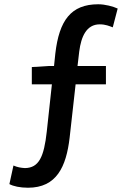

<svg xmlns="http://www.w3.org/2000/svg" viewBox="-20 -770 610 899"><path d="M129 -375H223L199 -154C186 -35 162 16 97 17C78 16 61 13 43 5L24 92C42 102 74 109 111 109C245 109 290 11 306 -125L334 -375H476V-461H343L351 -529C360 -599 385 -656 447 -656C474 -656 492 -648 508 -642L531 -730C509 -740 472 -750 440 -750C312 -750 257 -674 239 -519L233 -461H209L129 -456Z"/></svg>

Font: GenYoGothic2 TW M
Style: Regular
Weight: 500
Version: Version 2.100;PS 2.1;hotconv 16.6.51;makeotf.lib2.5.65220 DE